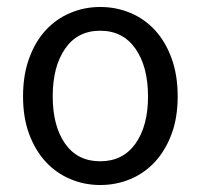

<svg xmlns="http://www.w3.org/2000/svg" viewBox="-20 -518 575 550"><path d="M267 12Q222 12 181.5 -5Q141 -22 111 -54.5Q81 -87 63.5 -134Q46 -181 46 -242Q46 -303 63.5 -351Q81 -399 111 -431.5Q141 -464 181.5 -481Q222 -498 267 -498Q313 -498 353.5 -481Q394 -464 424 -431.5Q454 -399 471.5 -351Q489 -303 489 -242Q489 -181 471.5 -134Q454 -87 424 -54.5Q394 -22 353.5 -5Q313 12 267 12ZM267 -56Q332 -56 368 -106.5Q404 -157 404 -242Q404 -327 368 -378.5Q332 -430 267 -430Q202 -430 166.5 -378.5Q131 -327 131 -242Q131 -157 166.5 -106.5Q202 -56 267 -56Z"/></svg>

Font: Giro Regular
Style: Regular
Weight: 400
Designer: Paul D. Hunt
Foundry: Adobe Systems Incorporated
Version: Version 1.000;PS 1.0;hotconv 1.0.88;makeotf.lib2.5.647800